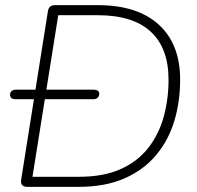

<svg xmlns="http://www.w3.org/2000/svg" viewBox="-20 -725 765 745"><path d="M85 0Q72 0 66 -7Q60 -14 62 -27L166 -682Q168 -694 175 -699.5Q182 -705 193 -705H360Q513 -705 596 -629.5Q679 -554 679 -416Q679 -331 656.5 -256Q634 -181 586 -123.5Q538 -66 463.5 -33Q389 0 284 0ZM106 -39H286Q382 -39 448.5 -69Q515 -99 556 -152Q597 -205 615.5 -273Q634 -341 634 -416Q634 -538 565 -602Q496 -666 359 -666H206ZM40 -340Q30 -340 24.5 -344.5Q19 -349 19 -356Q19 -367 25.5 -372Q32 -377 42 -377H344Q354 -377 359.5 -373Q365 -369 365 -362Q365 -352 359 -346Q353 -340 342 -340Z"/></svg>

Font: Nunito ExtraLight
Style: Italic
Weight: 200
Italic angle: -9°
Designer: Vernon Adams
Foundry: Vernon Adams
Version: Version 3.602